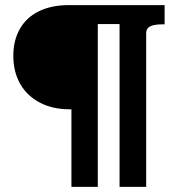

<svg xmlns="http://www.w3.org/2000/svg" viewBox="-20 -730 695 750"><path d="M362 0V-710H248Q181 -710 132 -686Q83 -662 57.5 -617Q32 -572 32 -512Q32 -450 58.5 -403Q85 -356 135 -329.5Q185 -303 253 -303H259V0ZM475 -710H299V-636H475ZM551 0V-599Q551 -614 559 -621.5Q567 -629 581 -632Q595 -635 613 -635H623V-710H447V0Z"/></svg>

Font: Roboto Serif
Style: Bold
Weight: 700
Designer: Greg Gazdowicz
Foundry: Commercial Type
Version: Version 1.008